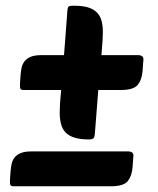

<svg xmlns="http://www.w3.org/2000/svg" viewBox="-20 -652 553 672"><path d="M290 -164Q260 -164 240 -170.5Q220 -177 209 -189Q198 -201 193.5 -218.5Q189 -236 189 -259Q189 -274 190 -289Q191 -304 194 -337H61Q50 -337 50 -348Q50 -350 50 -352Q50 -354 50 -358Q50 -362 50.5 -369Q51 -376 52 -389Q53 -402 55.5 -414.5Q58 -427 65.5 -437Q73 -447 87 -453Q101 -459 124 -459H204Q206 -488 209 -523Q212 -558 215 -603Q216 -625 219.5 -628.5Q223 -632 238 -632Q269 -632 288.5 -626Q308 -620 319.5 -608Q331 -596 335.5 -579Q340 -562 340 -541Q340 -527 339 -510Q338 -493 335 -459H466Q472 -459 477 -455.5Q482 -452 482 -445L479 -404Q477 -374 462.5 -355.5Q448 -337 403 -337H324L312 -184Q311 -172 307 -168Q303 -164 290 -164ZM26 0Q15 0 15 -11Q15 -13 15 -15Q15 -17 15 -21Q15 -25 15.5 -32Q16 -39 17 -52Q18 -65 20.5 -77.5Q23 -90 30.5 -100Q38 -110 52 -116Q66 -122 89 -122H431Q437 -122 442 -118.5Q447 -115 447 -108L444 -67Q442 -37 427.5 -18.5Q413 0 368 0Z"/></svg>

Font: PoetsenOne
Style: Regular
Weight: 400
Designer: Rodrigo Fuenzalida, Pablo Impallari
Foundry: Pablo Impallari, Rodrigo Fuenzalida
Version: Version 1.000; ttfautohint (v0.8) -G 200 -r 50